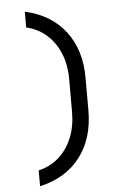

<svg xmlns="http://www.w3.org/2000/svg" viewBox="-62 -886 725 1052"><g transform="rotate(-5 300.0 -360.0)"><path d="M115 120V33Q180 18 227 -24Q274 -66 299.5 -129Q325 -192 325 -270V-450Q325 -529 299.5 -591.5Q274 -654 227 -696Q180 -738 115 -753V-840Q258 -808 336.5 -706Q415 -604 415 -450V-270Q415 -116 336.5 -14Q258 88 115 120Z"/></g></svg>

Font: JetBrainsMono NFM
Style: Regular
Weight: 400
Monospace: yes
Designer: Philipp Nurullin, Konstantin Bulenkov
Foundry: JetBrains
Version: Version 2.304; ttfautohint (v1.8.4.7-5d5b);Nerd Fonts 3.3.0